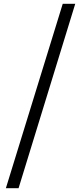

<svg xmlns="http://www.w3.org/2000/svg" viewBox="-20 -814 432 1013"><path d="M11 179H78L377 -794H311Z"/></svg>

Font: Noto Sans KR
Style: Regular
Weight: 400
Designer: Ryoko NISHIZUKA 西塚涼子 (kana, bopomofo & ideographs); Paul D. Hunt (Latin, Greek & Cyrillic); Sandoll Communications 산돌커뮤니
Foundry: Adobe
Version: Version 2.004;hotconv 1.0.118;makeotfexe 2.5.65603